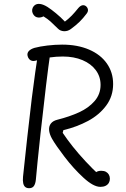

<svg xmlns="http://www.w3.org/2000/svg" viewBox="-20 -977 660 1009"><path d="M253 -248.5Q239.5 -273 238 -293.5Q236.5 -314 247.5 -328Q258.5 -342 280.5 -347.5Q346 -364 396 -387Q446 -410 477.2 -446Q508.5 -482 508.5 -531Q508.5 -574.5 483.5 -608.2Q458.5 -642 413.5 -661Q368.5 -680 310 -680Q275.5 -680 240.5 -675Q205.5 -670 168.5 -658.5Q157.5 -655 148.5 -657.2Q139.5 -659.5 133.5 -666.2Q127.5 -673 125 -683Q121.5 -698 131.5 -708.8Q141.5 -719.5 161.5 -725.5Q189 -733 229.2 -737.8Q269.5 -742.5 306.5 -742.5Q387 -742.5 447.8 -716.5Q508.5 -690.5 541.5 -643.5Q574.5 -596.5 574.5 -535.5Q574.5 -471 538 -422Q501.5 -373 442.8 -341.5Q384 -310 313 -293L309.5 -279Q333.5 -243 363.2 -205.8Q393 -168.5 429.5 -129.2Q466 -90 508.5 -50.5L470.5 -56.5Q476.5 -66.5 486.2 -73Q496 -79.5 512.5 -79.5Q527 -79.5 537 -74Q547 -68.5 552.2 -59Q557.5 -49.5 557.5 -37.5Q557.5 -25.5 551.8 -15.8Q546 -6 534.8 -0.5Q523.5 5 507.5 5Q471 5 418.8 -43Q366.5 -91 319.5 -152.5Q272.5 -214 253 -248.5ZM101 -48.5Q111 -143 123.2 -254.5Q135.5 -366 147 -460Q166.5 -612.5 180 -697Q182.5 -711.5 191 -720Q199.5 -728.5 212 -728.5Q221.5 -728.5 229.2 -723.8Q237 -719 241 -710.8Q245 -702.5 243.5 -693Q226 -574 193 -275.5Q184.5 -197 177.5 -127.8Q170.5 -58.5 168.5 -33.5Q166.5 -12 158.5 0Q150.5 12 133 12Q120.5 12 112.8 5.8Q105 -0.5 102 -14Q99 -27.5 101 -48.5ZM156.5 -899Q166 -886 181 -885Q196 -884 208.5 -891Q229 -878.5 244.8 -864.5Q260.5 -850.5 284 -827Q296.5 -814 316 -813Q335.5 -812 352.5 -824.5Q378.5 -843.5 397.8 -862.2Q417 -881 435 -905Q444 -916.5 442 -927.5Q440 -938.5 430.5 -945.5Q421.5 -951.5 411.2 -948.8Q401 -946 391 -934Q372.5 -911 357.2 -895.2Q342 -879.5 321 -863.5Q299.5 -886.5 274.2 -907.2Q249 -928 229.5 -940.5Q208.5 -953.5 191.8 -956Q175 -958.5 163.5 -950.5Q156.5 -945.5 152.2 -936.8Q148 -928 149 -918Q150 -908 156.5 -899Z"/></svg>

Font: Monaspace Radon Var
Style: Regular
Weight: 400
Designer: Riley Cran and the Lettermatic Team
Version: Version 1.000 (Monaspace Radon Var)